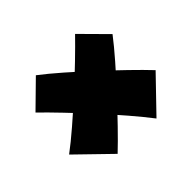

<svg xmlns="http://www.w3.org/2000/svg" viewBox="-116 -737 772 772"><g transform="rotate(-45 270.0 -351.0)"><path d="M378 -115Q348 -154 306.5 -202.5Q265 -251 219 -301Q173 -351 129.5 -396.5Q86 -442 51 -476L158 -581Q196 -552 243.5 -510.5Q291 -469 340.5 -423Q390 -377 435 -333.5Q480 -290 513 -255ZM167 -125 27 -261Q66 -290 114 -331.5Q162 -373 212.5 -419Q263 -465 308.5 -509Q354 -553 387 -587L493 -480Q464 -442 422.5 -394.5Q381 -347 335 -297.5Q289 -248 245.5 -203Q202 -158 167 -125Z"/></g></svg>

Font: Marhey Light
Style: Bold
Weight: 700
Version: Version 1.000